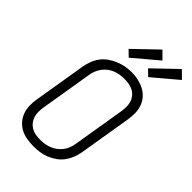

<svg xmlns="http://www.w3.org/2000/svg" viewBox="-288 -1079 1187 1187"><g transform="rotate(45 305.5 -485.5)"><path d="M251 8Q222 8 192.5 3Q163 -2 138.5 -15Q114 -28 95.5 -49.5Q77 -71 67.5 -97.5Q58 -124 57.5 -153.5Q57 -183 62 -213L119 -558Q124 -585 134 -611Q144 -637 161 -659.5Q178 -682 202 -698.5Q226 -715 252 -725.5Q278 -736 304.5 -741Q331 -746 358 -746Q388 -746 416.5 -739.5Q445 -733 470 -720Q495 -707 513.5 -686Q532 -665 541.5 -638Q551 -611 551.5 -581.5Q552 -552 547 -522L490 -177Q485 -150 475 -124.5Q465 -99 448 -76Q431 -53 407.5 -36.5Q384 -20 357.5 -9.5Q331 1 304.5 4.5Q278 8 251 8ZM252 -50Q272 -50 291.5 -53Q311 -56 330 -63.5Q349 -71 366 -83.5Q383 -96 395.5 -112.5Q408 -129 415.5 -148Q423 -167 426 -187L483 -532Q486 -552 486 -572.5Q486 -593 480 -611.5Q474 -630 461.5 -645Q449 -660 432 -669Q415 -678 395.5 -681.5Q376 -685 355 -685Q335 -685 316 -682Q297 -679 278 -671.5Q259 -664 242 -651Q225 -638 213 -621.5Q201 -605 193.5 -586.5Q186 -568 183 -548L126 -203Q123 -183 123 -163Q123 -143 129 -124.5Q135 -106 147 -91Q159 -76 175.5 -66.5Q192 -57 212 -53.5Q232 -50 252 -50ZM451 -796 412 -834 563 -979 611 -931ZM281 -796 242 -834 393 -979 441 -931Z"/></g></svg>

Font: Iosevka Curly Light Extended
Style: Italic
Weight: 300
Width: 7
Italic angle: -9°
Monospace: yes
Designer: Belleve Invis
Foundry: Belleve Invis
Version: Version 11.1.0; ttfautohint (v1.8.3)